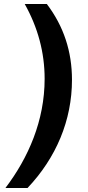

<svg xmlns="http://www.w3.org/2000/svg" viewBox="-20 -765 436 955"><path d="M117 170C259 20 338 -166 338 -368C338 -509 297 -634 213 -745H103C168 -629 202 -505 202 -373C202 -165 121 20 7 170Z"/></svg>

Font: Plus Jakarta Sans
Style: Bold Italic
Weight: 700
Italic angle: -8°
Designer: Gumpita Rahayu
Foundry: Tokotype
Version: Version 2.071;gftools[0.9.30]